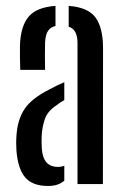

<svg xmlns="http://www.w3.org/2000/svg" viewBox="-20 -627 420 654"><path d="M49 -389Q48.5 -404.5 48 -429.5Q47.5 -454.5 48 -473.5Q50.5 -538.5 77.8 -570.5Q105 -602.5 169 -607V-538.5Q152 -534.5 143.5 -521.8Q135 -509 133.5 -482.5Q133 -466.5 133 -437.8Q133 -409 133.5 -389ZM244 0V-480Q244 -527 214 -536V-607Q280 -602 305.5 -567.2Q331 -532.5 331 -461L330.5 0ZM36 -114Q35.5 -125.5 35.2 -138.5Q35 -151.5 36 -163.5Q39 -218.5 63.5 -255.5Q88 -292.5 150.5 -323.5Q162 -330 174.2 -335.8Q186.5 -341.5 199 -347V-286Q192.5 -282.5 185.2 -277.8Q178 -273 170.5 -267Q142 -248 132.8 -221.5Q123.5 -195 122 -163.5Q121 -143 122.5 -120Q127 -58.5 177 -58.5Q189 -58.5 199 -62.5V-11.5Q178.5 6.5 144 6.5Q91 6.5 66 -22.5Q41 -51.5 36 -114Z"/></svg>

Font: Big Shoulders Stencil Display SemiBold
Style: Regular
Weight: 600
Designer: Patric King
Foundry: XO Type Co
Version: Version 1.000